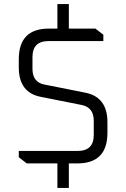

<svg xmlns="http://www.w3.org/2000/svg" viewBox="-20 -800 618 940"><path d="M72 -30V-61H360Q439 -61 439 -139V-209Q439 -274 380 -286L179 -326Q72 -347 72 -470V-510Q72 -660 219 -660H261V-780H317V-660H447L486 -630V-599H218Q139 -599 139 -521V-463Q139 -397 198 -386L399 -346Q506 -324 506 -202V-150Q506 0 359 0H317V120H261V0H111Z"/></svg>

Font: Oxanium ExtraLight Light
Style: Regular
Weight: 300
Version: Version 2.000